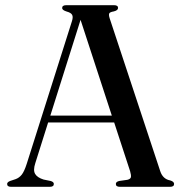

<svg xmlns="http://www.w3.org/2000/svg" viewBox="-20 -720 702 740"><path d="M187.5 -11Q187.5 0 172 0H22.5Q7.5 0 7.5 -11Q7.5 -18 19 -22.5L40 -29.5Q54 -34.5 63.8 -46.8Q73.5 -59 83 -88.5L257 -637.5Q262.5 -654 258.2 -662.5Q254 -671 237 -675.5Q219.5 -681 219.5 -689Q219.5 -700 235.5 -700H419.5Q435 -700 435 -689.5Q435 -680 418.5 -676Q403.5 -673.5 401 -668.2Q398.5 -663 402.5 -650L597.5 -60.5Q607.5 -29.5 636.5 -24.5Q651 -20 651 -11Q651 0 635.5 0H442Q426.5 0 426.5 -11Q426.5 -19.5 439.5 -22.5L471 -27Q483 -30 484.5 -37.2Q486 -44.5 481.5 -60L420 -248H165.5L116 -91Q107 -63.5 115.5 -49.5Q124 -35.5 148 -28L175 -22.5Q187.5 -19 187.5 -11ZM174 -274.5H411L290.5 -643.5Z"/></svg>

Font: Fraunces 72pt S000
Style: Regular
Weight: 400
Version: Version 1.000; ttfautohint (v1.8.3)